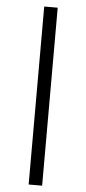

<svg xmlns="http://www.w3.org/2000/svg" viewBox="-60 -794 434 965"><g transform="rotate(5 157.0 -311.0)"><path d="M123 138V-760H191V138Z"/></g></svg>

Font: IBM Plex Sans Hebrew
Style: Regular
Weight: 400
Designer: Mike Abbink, Paul van der Laan, Pieter van Rosmalen, Yanek Iontef
Foundry: Bold Monday
Version: Version 1.2